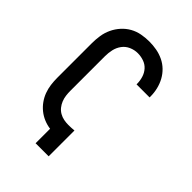

<svg xmlns="http://www.w3.org/2000/svg" viewBox="-218 -839 936 936"><g transform="rotate(45 250.0 -371.5)"><path d="M205 0V-100Q182 -103 160.5 -112Q139 -121 121 -135.5Q103 -150 89.5 -169Q76 -188 68 -209.5Q60 -231 57 -254Q54 -277 54 -300V-539Q54 -565 58 -591.5Q62 -618 73.5 -642.5Q85 -667 103 -687Q121 -707 144 -720Q167 -733 193.5 -738Q220 -743 247 -743Q272 -743 297 -738.5Q322 -734 345 -723Q368 -712 386 -694.5Q404 -677 416 -655Q428 -633 434 -608Q440 -583 440 -558V-551H350V-555Q350 -576 343.5 -597Q337 -618 323 -633.5Q309 -649 288.5 -656Q268 -663 247 -663Q224 -663 202.5 -653.5Q181 -644 167.5 -625.5Q154 -607 149 -584.5Q144 -562 144 -539V-300Q144 -285 146 -269Q148 -253 154 -238Q160 -223 170 -210.5Q180 -198 194 -190Q208 -182 223.5 -179Q239 -176 255 -176Q265 -176 275 -176.5Q285 -177 295 -178V0Z"/></g></svg>

Font: Iosevka Medium
Style: Regular
Weight: 500
Monospace: yes
Designer: Belleve Invis
Foundry: Belleve Invis
Version: Version 32.5.0; ttfautohint (v1.8.4)